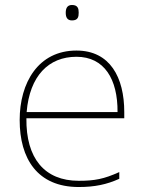

<svg xmlns="http://www.w3.org/2000/svg" viewBox="-20 -741 580 771"><path d="M269 -721C249 -721 244 -706 244 -690C244 -673 249 -659 269 -659C293 -659 296 -673 296 -690C296 -706 293 -721 269 -721ZM287 -538C133 -538 59 -408 59 -259C59 -104 130 10 296 10C360 10 408 0 459 -23V-50C397 -22 360 -15 296 -15C159 -15 84 -105 86 -266H479V-291C479 -430 422 -538 287 -538ZM287 -513C399 -513 453 -423 452 -291H87C99 -436 175 -513 287 -513Z"/></svg>

Font: Noto Sans Arabic UI Th
Style: Regular
Weight: 100
Designer: Monotype Design Team, Nadine Chahine and Nizar Qandah
Foundry: Monotype Imaging Inc.
Version: Version 2.010